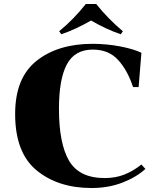

<svg xmlns="http://www.w3.org/2000/svg" viewBox="-20 -932 794 964"><path d="M597 -775 586 -760Q513 -785 437 -829Q361 -785 288 -760L277 -775Q349 -834 411 -912H463Q522 -838 597 -775ZM690 -106 710 -84Q666 -43 595.5 -15.5Q525 12 440 12Q272 12 164 -76.5Q56 -165 56 -360Q56 -541 163.5 -626.5Q271 -712 445 -712Q515 -712 583 -699Q651 -686 690 -667L676 -495H648Q620 -580 572.5 -631.5Q525 -683 446 -683Q355 -683 315.5 -608.5Q276 -534 276 -386Q276 -211 327 -124.5Q378 -38 506 -38Q561 -38 605.5 -56Q650 -74 690 -106Z"/></svg>

Font: Chonburi
Style: Regular
Weight: 400
Designer: Thanarat Vachiruckul and Stawix Ruecha
Foundry: Cadson Demak & Katatrad
Version: Version 1.000